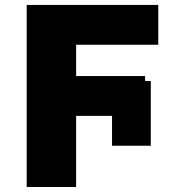

<svg xmlns="http://www.w3.org/2000/svg" viewBox="-20 -747 743 767"><path d="M582.4 -423.3V-164.8H427.6V-284.1H284.1V0H86.6V-727.3H612.2V-568.2H284.1V-443.2H559.7V-423.3Z"/></svg>

Font: Karasuma Gothic
Style: Black
Weight: 900
Designer: Rasmus Andersson / Ryoko Nishizuka
Foundry: Genbu
Version: Version 1.00